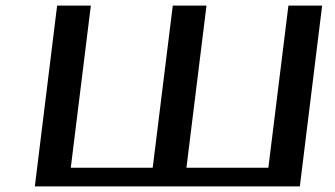

<svg xmlns="http://www.w3.org/2000/svg" viewBox="-20 -669 1201 689"><path d="M1056 0 1136 -649H1015L943 -67H649L721 -649H600L528 -67H234L306 -649H185L105 0Z"/></svg>

Font: Gamestation Extended
Style: Italic
Weight: 400
Width: 7
Designer: Jonas Hecksher
Foundry: Jonas Hecksher, Playtypeª, e-types AS
Version: Version 1.003